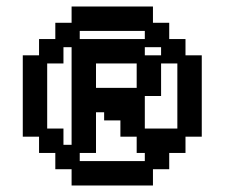

<svg xmlns="http://www.w3.org/2000/svg" viewBox="-20 -820 690 590"><path d="M200 -800V-750H150V-700H100V-650H50V-400H100V-350H150V-300H200V-250H450V-300H500V-350H550V-400H600V-650H550V-700H500V-750H450V-800ZM125 -425V-625H175V-675H200V-375H175V-425ZM225 -325V-350H275V-475H300V-450H350V-400H400V-350H425V-325ZM225 -700V-725H425V-700ZM275 -550V-625H400V-550ZM425 -425V-525H475V-625H525V-425ZM425 -650V-675H475V-650Z"/></svg>

Font: LS-VG5000
Style: Regular
Weight: 400
Designer: Justin Bihan, 2021
Foundry: Justin Bihan, 2021
Version: Version 1.000;Glyphs 3.1.2 (3151)